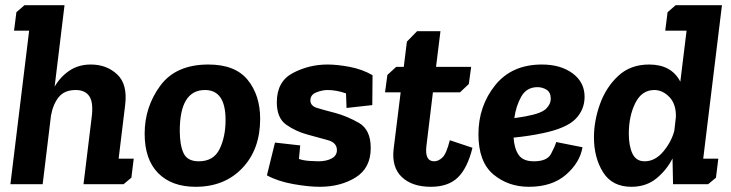

<svg xmlns="http://www.w3.org/2000/svg" viewBox="-20 -708 2811 738"><path d="M43 -661 74 -688H228L190 -375Q212 -413 247 -436.5Q282 -460 329 -460Q390 -460 430.5 -422Q471 -384 461 -304L436 -98H494L485 -25L455 0H301L332 -254Q340 -312 324 -337Q308 -362 271 -362Q228 -362 206 -335Q184 -308 176 -264L144 0H20L92 -590H34Z M536 -194Q536 -297 596 -378.5Q656 -460 781 -460Q884 -460 932 -401Q980 -342 980 -251Q980 -134 911.5 -62Q843 10 732 10Q640 10 588 -42.5Q536 -95 536 -194ZM671 -205Q671 -151 685.5 -119.5Q700 -88 744 -88Q801 -88 824 -135Q847 -182 847 -247Q847 -362 768 -362Q671 -362 671 -205Z M1203 -88Q1235 -88 1255 -99Q1275 -110 1275 -131Q1275 -160 1239.5 -169.5Q1204 -179 1161 -191Q1117 -203 1080.5 -228.5Q1044 -254 1044 -315Q1044 -395 1106 -427.5Q1168 -460 1239 -460Q1276 -460 1324 -451Q1372 -442 1412 -419L1411 -304L1312 -293L1310 -349Q1273 -362 1239 -362Q1219 -362 1196 -353Q1173 -344 1173 -322Q1173 -301 1199 -293Q1225 -285 1268 -274Q1313 -262 1359 -236Q1405 -210 1405 -139Q1405 -62 1347 -26Q1289 10 1209 10Q1166 10 1107 -0.5Q1048 -11 1006 -34L1037 -160L1134 -149L1129 -97Q1146 -91 1169.5 -89.5Q1193 -88 1203 -88Z M1469 -420 1503 -451H1532L1544 -548L1583 -588H1673L1656 -451H1791L1782 -385L1748 -353H1644L1619 -147Q1612 -88 1649 -88Q1665 -88 1680.5 -102.5Q1696 -117 1709 -169L1796 -140Q1777 -62 1740 -26Q1703 10 1636 10Q1564 10 1524.5 -27.5Q1485 -65 1493 -135L1520 -353H1460Z M2032 -88Q2083 -88 2098 -116.5Q2113 -145 2118 -162L2219 -142Q2209 -83 2155.5 -36.5Q2102 10 2013 10Q1933 10 1876 -38Q1819 -86 1819 -192Q1819 -300 1883 -380Q1947 -460 2063 -460Q2135 -460 2181 -426Q2227 -392 2227 -336Q2227 -286 2192 -250.5Q2157 -215 2066 -196Q2014 -185 1954 -179Q1957 -136 1974 -112Q1991 -88 2032 -88ZM2001 -261Q2061 -272 2079 -290Q2097 -308 2097 -328Q2097 -353 2081 -363Q2065 -373 2046 -373Q2004 -373 1983.5 -336.5Q1963 -300 1957 -254Q1969 -256 1980 -257.5Q1991 -259 2001 -261Z M2546 -661 2577 -688H2755L2683 -98H2741L2732 -25L2702 0H2567L2565 -99Q2543 -55 2503.5 -22.5Q2464 10 2407 10Q2333 10 2298 -46Q2263 -102 2263 -180Q2263 -243 2286 -307.5Q2309 -372 2356 -416Q2403 -460 2475 -460Q2561 -460 2595 -394L2619 -590H2537ZM2495 -362Q2447 -362 2422 -312Q2397 -262 2397 -194Q2397 -147 2411 -117.5Q2425 -88 2458 -88Q2498 -88 2529.5 -125.5Q2561 -163 2572 -206L2578 -259Q2579 -308 2553 -335Q2527 -362 2495 -362Z"/></svg>

Font: Zilla Slab
Style: Bold Italic
Weight: 700
Italic angle: -6°
Designer: Typotheque.com
Foundry: Typotheque type foundry
Version: Version 1.1; 2017; ttfautohint (v1.6)